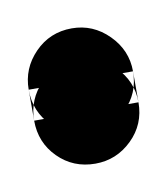

<svg xmlns="http://www.w3.org/2000/svg" viewBox="-37 -161 201 232"><g transform="rotate(-10 64.0 -45.0)"><path d="M0 -64H128V-26H0ZM64 -128Q37 -128 18.5 -109Q0 -90 0 -64Q0 -37 18.5 -18.5Q37 0 64 0Q90 0 109 -18.5Q128 -37 128 -64Q128 -90 109 -109Q90 -128 64 -128ZM64 -90Q37 -90 18.5 -71Q0 -52 0 -26Q0 1 18.5 19.5Q37 38 64 38Q90 38 109 19.5Q128 1 128 -26Q128 -52 109 -71Q90 -90 64 -90Z"/></g></svg>

Font: Wavefont
Style: Bold
Weight: 700
Version: Version 3.004;gftools[0.9.33]